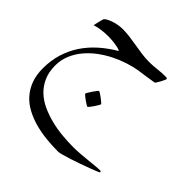

<svg xmlns="http://www.w3.org/2000/svg" viewBox="-184 -415 1047 1047"><g transform="rotate(45 339.0 108.0)"><path d="M649.9 386.7Q649.9 388.2 634 394.8Q618.2 401.4 594 410.4Q569.8 419.4 540.5 429.9Q511.2 440.4 484.4 449Q457.5 457.5 437 463.1Q416.5 468.8 409.2 468.8Q361.3 468.8 314.7 463.9Q268.1 459 225.8 447.3Q183.6 435.5 147.2 416Q110.8 396.5 84.5 367.2Q58.1 337.9 43 298.1Q27.8 258.3 27.8 205.6Q27.8 145.5 43.9 93Q60.1 40.5 89.6 -4.2Q119.1 -48.8 161.1 -86.2Q203.1 -123.5 254.4 -153.3Q247.1 -158.7 232.7 -161.9Q218.3 -165 202.9 -167Q187.5 -168.9 174.1 -169.4Q160.6 -169.9 154.8 -169.9Q132.8 -169.9 105.7 -166.5Q78.6 -163.1 58.1 -155.8Q58.1 -158.2 59.6 -166Q61 -173.8 63.5 -183.3Q65.9 -192.9 68.1 -201.4Q70.3 -210 71.8 -213.9Q72.3 -219.2 82.8 -226.1Q93.3 -232.9 109.4 -239Q125.5 -245.1 145.3 -249.3Q165 -253.4 185.1 -253.4Q213.4 -253.4 241.7 -249.5Q270 -245.6 298.8 -240.7Q327.6 -235.8 356 -231.9Q384.3 -228 412.6 -228Q442.4 -228 472.2 -231.7Q502 -235.4 535.2 -235.4Q539.1 -235.4 542.7 -234.4Q546.4 -233.4 546.4 -228Q546.4 -225.6 542 -216.3Q537.6 -207 532 -196.5Q526.4 -186 521 -178Q515.6 -169.9 513.7 -169.9Q491.7 -166 461.2 -161.6Q430.7 -157.2 402.8 -153.3Q370.1 -147.9 332 -135.7Q293.9 -123.5 256.1 -104.7Q218.3 -85.9 183.8 -60.3Q149.4 -34.7 122.8 -2.9Q96.2 28.8 80.3 66.7Q64.5 104.5 64.5 147.5Q64.5 197.8 81.3 235.6Q98.1 273.4 127 300.8Q155.8 328.1 194.3 345.7Q232.9 363.3 275.6 374Q318.4 384.8 363.3 388.9Q408.2 393.1 449.7 393.1Q473.6 393.1 501.5 390.9Q529.3 388.7 555.7 386Q582 383.3 605 381.1Q627.9 378.9 642.6 378.9Q649.9 378.9 649.9 386.7ZM391.1 120.1Q391.1 122.6 385.3 132.6Q379.4 142.6 372.1 153.8Q364.7 165 357.2 174.1Q349.6 183.1 347.2 183.1Q345.7 183.1 336.4 177.2Q327.1 171.4 316.7 164.1Q306.2 156.7 297.6 149.7Q289.1 142.6 289.1 139.6Q289.1 137.2 295.2 127.2Q301.3 117.2 308.8 106Q316.4 94.7 323.5 85.7Q330.6 76.7 332.5 76.7Q335 76.7 344.7 82.8Q354.5 88.9 364.7 96.7Q375 104.5 383.1 111.6Q391.1 118.7 391.1 120.1Z"/></g></svg>

Font: Accordance
Style: Italic
Weight: 400
Italic angle: -11°
Version: Version 1.2 (build January 31, 2020) Miklal Software Solutio